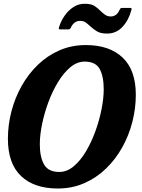

<svg xmlns="http://www.w3.org/2000/svg" viewBox="-20 -1010 772 1044"><path d="M196.5 -226Q196.5 -155.5 219.8 -115.2Q243 -75 302.5 -75Q344 -75 380.8 -105.8Q417.5 -136.5 447.5 -187Q477.5 -237.5 499 -297.2Q520.5 -357 532.2 -416.5Q544 -476 544 -524Q544 -595 522 -635Q500 -675 440.5 -675Q399 -675 362.2 -644.2Q325.5 -613.5 295 -563Q264.5 -512.5 242.5 -452.8Q220.5 -393 208.5 -333.5Q196.5 -274 196.5 -226ZM294 15Q165.5 15 94.2 -53Q23 -121 23 -255.5Q23 -330 42 -403.8Q61 -477.5 97.5 -542.5Q134 -607.5 185.8 -657.5Q237.5 -707.5 303.2 -736.2Q369 -765 446.5 -765Q575 -765 646.8 -697Q718.5 -629 718.5 -494.5Q718.5 -420 699.5 -346.2Q680.5 -272.5 644 -207.5Q607.5 -142.5 555.5 -92.5Q503.5 -42.5 437.8 -13.8Q372 15 294 15ZM562.5 -827.5Q527 -827.5 507.8 -839.2Q488.5 -851 474 -864.5Q460.5 -877 448 -886.8Q435.5 -896.5 415 -896.5Q397 -896.5 384 -885.5Q371 -874.5 364 -857Q359 -850 350 -850H309Q300 -850 299.8 -853.8Q299.5 -857.5 302 -865Q312 -897 331.8 -925.2Q351.5 -953.5 379 -971.5Q406.5 -989.5 440 -989.5Q475.5 -989.5 493.2 -978Q511 -966.5 524.5 -952.5Q536.5 -940.5 550.2 -930.5Q564 -920.5 582 -920.5Q614.5 -920.5 630 -956Q633 -961.5 635.2 -964.2Q637.5 -967 644.5 -967H687.5Q694 -967 695 -964.5Q696 -962 694.5 -956Q680 -900.5 646 -864Q612 -827.5 562.5 -827.5Z"/></svg>

Font: Besley* Narrow
Style: Bold Italic
Weight: 700
Width: 4
Italic angle: -13°
Designer: Owen Earl
Foundry: indestructible type*
Version: Version 3.000; ttfautohint (v1.8.3)